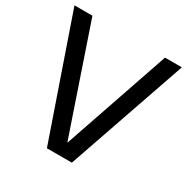

<svg xmlns="http://www.w3.org/2000/svg" viewBox="-167 -886 1009 1033"><g transform="rotate(30 337.5 -370.0)"><path d="M260 0 4 -740H115.5L352 -46H328.5L566.5 -740H671L415 0Z"/></g></svg>

Font: Encode Sans SC Condensed Thin Medium
Style: Regular
Weight: 500
Version: Version 3.002